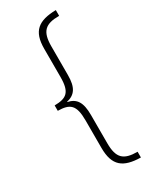

<svg xmlns="http://www.w3.org/2000/svg" viewBox="-222 -771 794 986"><g transform="rotate(-30 174.5 -278.0)"><path d="M300 159V125C217 125 187 97 187 9V-158C187 -233 166 -266 114 -277V-278C165 -290 187 -322 187 -395V-565C187 -653 217 -681 300 -681V-715C196 -713 149 -677 149 -573V-405C149 -314 120 -295 50 -294V-262C121 -261 149 -241 149 -148V15C149 122 197 157 300 159Z"/></g></svg>

Font: Noto Sans Lao UI ExtCond ExtLt
Style: Regular
Weight: 200
Width: 2
Designer: Monotype Design Team
Foundry: Monotype Imaging Inc.
Version: Version 2.000